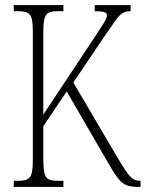

<svg xmlns="http://www.w3.org/2000/svg" viewBox="-20 -734 572 754"><path d="M34 0V-24H52Q75 -24 87.5 -30Q100 -36 104.5 -54Q109 -72 109 -108V-607Q109 -643 104.5 -660.5Q100 -678 87.5 -684Q75 -690 52 -690H34V-714H229V-690H206Q183 -690 171 -684Q159 -678 154.5 -660Q150 -642 150 -606V-284L347 -581Q377 -626 388.5 -645Q400 -664 400 -674Q400 -683 389 -686.5Q378 -690 352 -690V-714H493V-690Q472 -690 459 -681Q446 -672 431 -650Q416 -628 388 -588L268 -410L445 -109Q474 -60 490 -42Q506 -24 528 -24H532V0H521Q495 0 477.5 -6.5Q460 -13 444 -33Q428 -53 406 -92L242 -375L150 -238V-112Q150 -74 154.5 -55Q159 -36 171 -30Q183 -24 207 -24H229V0Z"/></svg>

Font: Noto Serif ExtraCondensed ExtraLight
Style: Regular
Weight: 200
Width: 2
Designer: Monotype Design Team
Foundry: Monotype Imaging Inc.
Version: Version 2.015